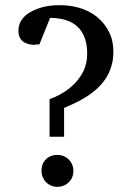

<svg xmlns="http://www.w3.org/2000/svg" viewBox="-20 -707 525 740"><path d="M115 -535H119C120 -536 122 -536 124 -536H132L173 -638C265 -638 316 -593 316 -500C316 -475 311 -453 302 -434C276 -381 228 -345 171 -325V-180H227V-291C315 -328 417 -382 417 -508C417 -535 412 -560 401 -582C370 -646 304 -687 210 -687C183 -687 159 -684 139 -678C96 -665 51 -640 51 -588C51 -550 78 -534 116 -534ZM140 -49C140 -14 166 13 201 13C236 13 263 -13 263 -48C263 -83 236 -110 201 -110C165 -110 140 -85 140 -49Z"/></svg>

Font: Veleka
Style: Regular
Weight: 400
Designer: Stefan Peev, Context Ltd, 2016; SIL International, 1997-2014.
Foundry: Stefan Peev, Context Ltd, 2016
Version: Version 1.000